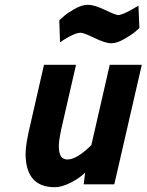

<svg xmlns="http://www.w3.org/2000/svg" viewBox="-20 -771 613 803"><path d="M318 -634Q293 -634 246 -604L231 -594L228 -686Q236 -693 248 -704Q260 -715 291 -733Q322 -751 348 -751Q374 -751 419 -729.5Q464 -708 474 -708Q493 -708 543 -738L559 -747L563 -654L543 -636Q531 -626 500 -608Q469 -590 445 -590Q421 -590 375.5 -612Q330 -634 318 -634ZM209 12Q87 12 87 -129Q87 -168 108 -255L164 -500H298L244 -265Q226 -190 226 -161Q226 -132 234.5 -118Q243 -104 262 -104Q296 -104 346 -149L362 -164L439 -500H573L458 0H330L336 -49Q313 -26 275.5 -7Q238 12 209 12Z"/></svg>

Font: Titillium Web
Style: Bold Italic
Weight: 700
Italic angle: -13°
Version: Version 1.001;PS 57.000;hotconv 1.0.70;makeotf.lib2.5.55311